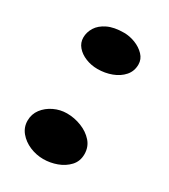

<svg xmlns="http://www.w3.org/2000/svg" viewBox="-117 -509 475 541"><g transform="rotate(30 121.0 -238.0)"><path d="M108.6 -26.4Q85.9 -26.4 64.6 -35.4Q43.4 -44.5 29.9 -60.8Q16.5 -77.1 16.5 -98.4Q16.5 -119.6 28.9 -136.1Q41.4 -152.5 61.3 -162Q81.2 -171.5 103.1 -171.5Q127.5 -171.5 150.4 -162.4Q173.2 -153.4 188 -136.7Q202.8 -119.9 202.8 -96.2Q202.8 -73.1 188.4 -57.6Q174 -42.1 152.4 -34.2Q130.9 -26.4 108.6 -26.4ZM114.2 -322.6Q93.6 -322.6 75.6 -329.9Q57.5 -337.2 46.5 -350.1Q35.5 -363 35.5 -379.7Q35.5 -397.1 45.3 -412.9Q55.1 -428.6 75.8 -438.6Q96.5 -448.6 128.5 -448.6Q146.8 -448.6 165.1 -441.5Q183.4 -434.4 195.8 -421.4Q208.2 -408.5 208.2 -391.1Q208.2 -369.5 194.8 -354.1Q181.4 -338.7 159.9 -330.7Q138.4 -322.6 114.2 -322.6Z"/></g></svg>

Font: Gluten Thin
Style: Regular
Weight: 100
Designer: Tyler Finck
Foundry: Etcetera Type Company
Version: Version 1.300